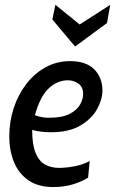

<svg xmlns="http://www.w3.org/2000/svg" viewBox="-20 -746 466 776"><path d="M336 -28Q310 -11.5 274.2 -0.8Q238.5 10 195.5 10Q134.5 10 95 -17.2Q55.5 -44.5 36.5 -91Q17.5 -137.5 17.5 -194.5Q17.5 -254.5 35.5 -309.2Q53.5 -364 86.5 -406.8Q119.5 -449.5 164.5 -474.2Q209.5 -499 263.5 -499Q327.5 -499 360.8 -465.8Q394 -432.5 394 -380Q394 -344.5 372.5 -305.2Q351 -266 305 -238.8Q259 -211.5 186 -211.5Q165.5 -211.5 145.5 -214Q125.5 -216.5 110 -221Q110 -161 124 -127.5Q138 -94 162.5 -80.8Q187 -67.5 218 -67.5Q246 -67.5 279.2 -73.5Q312.5 -79.5 342.5 -95ZM254.5 -421.5Q212 -421.5 177.2 -389.2Q142.5 -357 121 -280.5Q134.5 -275.5 147.8 -272.8Q161 -270 177.5 -270Q231 -270 261 -285.5Q291 -301 303.5 -323.2Q316 -345.5 316 -366Q316 -395 296.5 -408.2Q277 -421.5 254.5 -421.5ZM283.5 -558 191.5 -667.5 204 -726.5 302 -647 425.5 -726.5 412.5 -653Z"/></svg>

Font: Cabin Condensed
Style: Italic
Weight: 400
Width: 3
Italic angle: -10°
Designer: Pablo Impallari
Foundry: Pablo Impallari. http://www.impallari.com Igino Marini. http://www.ikern.com
Version: Version 3.001; ttfautohint (v1.8.3)